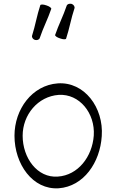

<svg xmlns="http://www.w3.org/2000/svg" viewBox="-20 -998 609 1034"><path d="M336 -790C354 -844 363 -900 381 -953C384 -962 377 -973 366 -977C354 -980 342 -976 339 -967C321 -913 295 -863 277 -810C275 -805 287 -796 304 -791C320 -785 335 -785 336 -790ZM194 -793C212 -847 238 -897 256 -950C258 -955 246 -964 230 -969C213 -975 199 -975 197 -970C179 -916 170 -860 153 -807C150 -798 156 -787 168 -783C179 -780 191 -784 194 -793ZM296 16C431 6 519 -123 528 -265C539 -419 434 -559 291 -549C153 -539 58 -410 58 -267C58 -114 156 25 296 16ZM102 -267C102 -380 184 -479 296 -487C408 -494 493 -388 485 -268C477 -155 401 -54 291 -47C181 -39 102 -147 102 -267Z"/></svg>

Font: Nupuram ExtraLight
Style: Regular
Weight: 200
Designer: Santhosh Thottingal (santhosh.thottingal@gmail.com)
Foundry: SMC
Version: Version 1.000